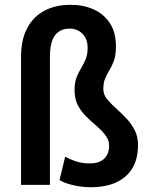

<svg xmlns="http://www.w3.org/2000/svg" viewBox="-20 -781 643 811"><path d="M190.9 0H68.8V-540Q68.8 -612.8 94.7 -661.9Q120.6 -710.9 167.7 -735.8Q214.8 -760.7 278.8 -760.7Q332.5 -760.7 375.7 -741.2Q418.9 -721.7 444.3 -682.9Q469.7 -644 469.7 -585.4Q469.7 -546.4 460.7 -522.9Q451.7 -499.5 440.4 -481.4Q430.7 -465.8 423.6 -448.2Q416.5 -430.7 416.5 -404.3Q416.5 -380.4 433.8 -360.1Q451.2 -339.8 475.6 -318.4Q496.1 -299.8 516.1 -278.3Q536.1 -256.8 549.6 -230Q563 -203.1 563 -168Q563 -82 510.5 -36.1Q458 9.8 363.8 9.8Q327.1 9.8 289.3 1.2Q251.5 -7.3 231.4 -20.5L255.4 -119.6Q270.5 -109.9 298.3 -100.3Q326.2 -90.8 358.9 -90.8Q400.9 -90.8 420.9 -111.6Q440.9 -132.3 440.9 -165Q440.9 -184.1 432.1 -199.5Q423.3 -214.8 409.4 -228.8Q395.5 -242.7 379.4 -256.3Q358.9 -273.4 339.6 -293.5Q320.3 -313.5 307.6 -339.1Q294.9 -364.7 294.9 -399.9Q294.9 -433.1 303.7 -455.1Q312.5 -477.1 323.7 -495.1Q334 -512.2 342 -531.5Q350.1 -550.8 350.1 -578.6Q350.1 -616.7 328.4 -638.4Q306.6 -660.2 273.4 -660.2Q234.9 -660.2 212.9 -632.6Q190.9 -605 190.9 -538.6Z"/></svg>

Font: Robert Sans
Style: Bold
Weight: 700
Designer: Christian Robertson (extended by Adam Twardoch)
Foundry: Google
Version: Version 12.135;April 2, 2019;FontCreator 11.5.0.2425 64-bit;